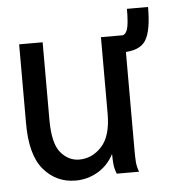

<svg xmlns="http://www.w3.org/2000/svg" viewBox="-45 -589 590 643"><g transform="rotate(-5 250.0 -268.0)"><path d="M184 11Q119 11 76.5 -39Q34 -89 35 -199V-460H114V-199Q114 -120 140 -89Q166 -58 202 -58Q246 -58 278 -93Q310 -128 310 -203V-460H389V-72Q389 -53 390 -35.5Q391 -18 398 0H323Q316 -17 314.5 -33.5Q313 -50 313 -67Q293 -29 258.5 -9Q224 11 184 11ZM476 -547Q476 -466 455.5 -434.5Q435 -403 377 -403V-459Q392 -459 398.5 -477Q405 -495 405 -547Z"/></g></svg>

Font: Inconsolata Medium
Style: Regular
Weight: 500
Monospace: yes
Designer: Raph Levien, Cyreal, Brenton Simpson
Foundry: Raph Levien, Cyreal, Google
Version: Version 3.001; ttfautohint (v1.8.2.53-6de2)